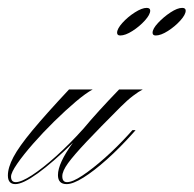

<svg xmlns="http://www.w3.org/2000/svg" viewBox="-83 -460 491 487"><path d="M86 7Q64 7 64 -16Q64 -46 102 -98Q51 -48 13 -20.5Q-25 7 -44 7Q-63 7 -63 -15Q-63 -35 -49 -61.5Q-35 -88 -1 -129Q33 -170 92 -233H152Q135 -224 109 -202Q83 -180 54.5 -152Q26 -124 1 -95.5Q-24 -67 -39.5 -44.5Q-55 -22 -55 -12Q-55 2 -43 2Q-29 2 -2 -15.5Q25 -33 59.5 -64Q94 -95 129 -134Q163 -175 219 -233H279Q269 -228 254.5 -217Q240 -206 223 -189Q169 -135 136.5 -100.5Q104 -66 89.5 -46Q75 -26 75 -13Q75 2 87 2Q101 2 126.5 -15Q152 -32 183 -59.5Q214 -87 244 -120L253 -130H261L254 -122Q221 -85 188 -55.5Q155 -26 128.5 -9.5Q102 7 86 7ZM289 -440Q298 -440 298 -433Q298 -423 284.5 -408Q271 -393 253 -381.5Q235 -370 222 -370Q214 -370 214 -377Q214 -387 227.5 -402Q241 -417 259 -428.5Q277 -440 289 -440ZM379 -440Q388 -440 388 -433Q388 -423 374.5 -408Q361 -393 343 -381.5Q325 -370 312 -370Q304 -370 304 -377Q304 -387 318 -402Q332 -417 349.5 -428.5Q367 -440 379 -440Z"/></svg>

Font: Ballet 72pt
Style: Regular
Weight: 400
Designer: Maximiliano R. Sproviero
Foundry: Omnibus-Type
Version: Version 1.100; ttfautohint (v1.8.3)